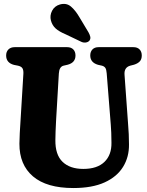

<svg xmlns="http://www.w3.org/2000/svg" viewBox="-20 -938 744 969"><path d="M539 -310 518.5 -568Q517 -587.5 511.5 -595.5Q506 -603.5 494.5 -606.5L474.5 -611Q435.5 -622.5 435.5 -658Q435.5 -677 446.5 -688.5Q457.5 -700 478 -700H653Q673.5 -700 684.5 -688.5Q695.5 -677 695.5 -658Q695.5 -639 685.5 -628.2Q675.5 -617.5 656.5 -611.5L637 -606.5Q605.5 -597.5 608.5 -560.5L626.5 -311Q628.5 -285 629.8 -260.8Q631 -236.5 631 -210Q632 -146 601.2 -96Q570.5 -46 508 -17.5Q445.5 11 350 11Q215.5 11 146.5 -47.8Q77.5 -106.5 78 -213Q78 -233.5 79.8 -266.5Q81.5 -299.5 84 -335L98 -565.5Q99 -583.5 93.5 -593Q88 -602.5 71 -606.5L50.5 -610.5Q11 -621 11 -658Q11 -677 22.5 -688.5Q34 -700 54.5 -700H318.5Q339 -700 350 -688.5Q361 -677 361 -658Q361 -622 322 -611.5L300.5 -606.5Q279 -601 277 -567L263 -329Q261.5 -299 260.5 -274.5Q259.5 -250 259.5 -231.5Q258.5 -157 295.8 -121.2Q333 -85.5 400.5 -85.5Q470.5 -85.5 507 -120.8Q543.5 -156 542.5 -217.5Q542.5 -247.5 541.5 -268Q540.5 -288.5 539 -310ZM381.5 -850 426.5 -775Q433 -763.5 435.5 -753Q438 -742.5 431.5 -733Q424.5 -725 412.8 -723.5Q401 -722 390.5 -727L312 -764.5Q278.5 -778.5 261 -794.2Q243.5 -810 237 -834.5Q230.5 -859.5 242.8 -883.5Q255 -907.5 282.5 -915.5Q315 -924.5 338 -905Q361 -885.5 381.5 -850Z"/></svg>

Font: Fraunces 144pt SuperSoft
Style: Bold
Weight: 700
Version: Version 1.000;[b76b70a41]